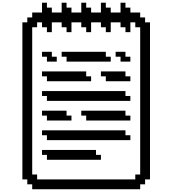

<svg xmlns="http://www.w3.org/2000/svg" viewBox="-20 -1234 1254 1397"><path d="M250 71.4V35.7H214.3V-1035.7H250V-1071.4H285.7V-1035.7H321.4V-1000H357.1V-1071.4H428.6V-1035.7H464.3V-1000H500V-1071.4H571.4V-1035.7H607.1V-1000H642.9V-1071.4H714.3V-1035.7H750V-1000H785.7V-1071.4H857.1V-1035.7H892.9V-1000H928.6V-1071.4H964.3V-1035.7H1000V35.7H964.3V71.4ZM285.7 -1142.9H214.3V-1107.1H178.6V-1071.4H142.9V71.4H178.6V107.1H214.3V142.9H1000V107.1H1035.7V71.4H1071.4V-1071.4H1035.7V-1107.1H1000V-1142.9H928.6V-1178.6H892.9V-1214.3H857.1V-1142.9H785.7V-1178.6H750V-1214.3H714.3V-1142.9H642.9V-1178.6H607.1V-1214.3H571.4V-1142.9H500V-1178.6H464.3V-1214.3H428.6V-1142.9H357.1V-1178.6H321.4V-1214.3H285.7ZM428.6 -857.1V-821.4H464.3V-785.7H785.7V-821.4H750V-857.1ZM892.9 -857.1H821.4V-821.4H857.1V-785.7H928.6V-821.4H892.9ZM321.4 -821.4V-785.7H392.9V-821.4H357.1V-857.1H285.7V-821.4ZM285.7 -714.3V-678.6H321.4V-642.9H642.9V-678.6H607.1V-714.3ZM714.3 -714.3V-678.6H750V-642.9H928.6V-678.6H892.9V-714.3ZM285.7 -571.4V-535.7H321.4V-500H928.6V-535.7H892.9V-571.4ZM285.7 -428.6V-392.9H321.4V-357.1H500V-392.9H464.3V-428.6ZM571.4 -428.6V-392.9H607.1V-357.1H928.6V-392.9H892.9V-428.6ZM285.7 -285.7V-250H321.4V-214.3H928.6V-250H892.9V-285.7ZM285.7 -142.9V-107.1H321.4V-71.4H714.3V-107.1H678.6V-142.9Z"/></svg>

Font: Gossip Icons High Pixel
Style: Regular
Weight: 500
Designer: Deborah Khodanovich
Version: Version 1.001;Glyphs 3.3.1 (3343)